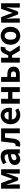

<svg xmlns="http://www.w3.org/2000/svg" viewBox="2546 -3160 628 5760"><g transform="rotate(-90 2860.0 -280.0)"><path d="M79 0V-560H246L328 -349Q339 -315 349.5 -283.5Q360 -252 370 -221H375Q386 -252 397 -283.5Q408 -315 418 -349L495 -560H662V0H531V-173Q531 -201 534 -243Q537 -285 540.5 -328Q544 -371 547 -401H542Q530 -366 515 -325.5Q500 -285 488 -251L412 -50H329L251 -251Q239 -285 224 -325.5Q209 -366 197 -401H193Q195 -371 198.5 -328Q202 -285 205 -243Q208 -201 208 -173V0Z M956 14Q907 14 869.5 -7.5Q832 -29 811.5 -67Q791 -105 791 -153Q791 -242 868 -291.5Q945 -341 1113 -359Q1112 -387 1103 -408.5Q1094 -430 1073.5 -443Q1053 -456 1018 -456Q979 -456 941 -441Q903 -426 864 -402L812 -500Q845 -521 882 -537Q919 -553 960 -563.5Q1001 -574 1045 -574Q1116 -574 1164 -546Q1212 -518 1236 -463Q1260 -408 1260 -327V0H1140L1130 -60H1125Q1089 -28 1047 -7Q1005 14 956 14ZM1005 -101Q1036 -101 1061.5 -115.5Q1087 -130 1113 -156V-268Q1045 -260 1005 -245Q965 -230 948 -209.5Q931 -189 931 -164Q931 -131 951.5 -116Q972 -101 1005 -101Z M1402 14Q1383 14 1368.5 11Q1354 8 1339 2L1364 -130Q1370 -129 1376.5 -127.5Q1383 -126 1391 -126Q1416 -126 1432.5 -147.5Q1449 -169 1456 -219Q1467 -304 1476 -389.5Q1485 -475 1495 -560H1889V0H1743V-444H1611Q1604 -378 1596 -311.5Q1588 -245 1578 -179Q1565 -85 1521 -35.5Q1477 14 1402 14Z M2292 14Q2214 14 2151 -21Q2088 -56 2050.5 -122Q2013 -188 2013 -280Q2013 -348 2034.5 -402Q2056 -456 2093.5 -494.5Q2131 -533 2177.5 -553.5Q2224 -574 2274 -574Q2351 -574 2403 -539.5Q2455 -505 2481.5 -444.5Q2508 -384 2508 -306Q2508 -286 2506 -267.5Q2504 -249 2501 -238H2156Q2162 -193 2183 -162Q2204 -131 2237 -115.5Q2270 -100 2312 -100Q2346 -100 2376 -109.5Q2406 -119 2437 -138L2487 -48Q2446 -20 2395 -3Q2344 14 2292 14ZM2153 -337H2382Q2382 -393 2356.5 -426.5Q2331 -460 2276 -460Q2247 -460 2221 -446.5Q2195 -433 2177 -405.5Q2159 -378 2153 -337Z M2629 0V-560H2776V-351H2979V-560H3126V0H2979V-223H2776V0Z M3284 0V-560H3431V-374H3505Q3573 -374 3626 -356Q3679 -338 3709.5 -297Q3740 -256 3740 -189Q3740 -120 3709.5 -78.5Q3679 -37 3626 -18.5Q3573 0 3505 0ZM3431 -113H3496Q3549 -113 3573.5 -132Q3598 -151 3598 -190Q3598 -227 3573.5 -246Q3549 -265 3496 -265H3431Z M3861 0V-560H4008V-347H4078L4129 -456Q4152 -505 4176.5 -530Q4201 -555 4231 -564.5Q4261 -574 4298 -574Q4310 -574 4320.5 -572.5Q4331 -571 4340 -566L4317 -430Q4312 -432 4307 -433Q4302 -434 4296 -434Q4282 -434 4270 -429.5Q4258 -425 4246 -412Q4234 -399 4222 -372L4188 -293L4377 0H4217L4080 -232H4008V0Z M4667 14Q4597 14 4535.5 -21Q4474 -56 4436 -121.5Q4398 -187 4398 -280Q4398 -373 4436 -438.5Q4474 -504 4535.5 -539Q4597 -574 4667 -574Q4720 -574 4768 -554Q4816 -534 4854 -496.5Q4892 -459 4914 -404.5Q4936 -350 4936 -280Q4936 -187 4898 -121.5Q4860 -56 4798.5 -21Q4737 14 4667 14ZM4667 -106Q4705 -106 4731.5 -127.5Q4758 -149 4771.5 -188Q4785 -227 4785 -280Q4785 -333 4771.5 -372Q4758 -411 4731.5 -432.5Q4705 -454 4667 -454Q4629 -454 4602.5 -432.5Q4576 -411 4562.5 -372Q4549 -333 4549 -280Q4549 -227 4562.5 -188Q4576 -149 4602.5 -127.5Q4629 -106 4667 -106Z M5059 0V-560H5226L5308 -349Q5319 -315 5329.5 -283.5Q5340 -252 5350 -221H5355Q5366 -252 5377 -283.5Q5388 -315 5398 -349L5475 -560H5642V0H5511V-173Q5511 -201 5514 -243Q5517 -285 5520.5 -328Q5524 -371 5527 -401H5522Q5510 -366 5495 -325.5Q5480 -285 5468 -251L5392 -50H5309L5231 -251Q5219 -285 5204 -325.5Q5189 -366 5177 -401H5173Q5175 -371 5178.5 -328Q5182 -285 5185 -243Q5188 -201 5188 -173V0Z"/></g></svg>

Font: Noto Sans KR
Style: Bold
Weight: 700
Designer: Ryoko NISHIZUKA  (kana, bopomofo & ideographs); Paul D. Hunt (Latin, Greek & Cyrillic); Sandoll Communications , Soo-you
Foundry: Adobe
Version: Version 2.004-H2;hotconv 1.0.118;makeotfexe 2.5.65603